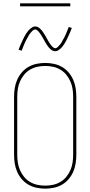

<svg xmlns="http://www.w3.org/2000/svg" viewBox="-20 -1119 540 1147"><path d="M250 8Q224 8 198 2.5Q172 -3 149.5 -16Q127 -29 110 -49Q93 -69 82.5 -93Q72 -117 68 -143Q64 -169 64 -195V-540Q64 -566 68 -592Q72 -618 82.5 -642Q93 -666 110 -686Q127 -706 149.5 -719Q172 -732 198 -737.5Q224 -743 250 -743Q276 -743 302 -737.5Q328 -732 350.5 -719Q373 -706 390 -686Q407 -666 417.5 -642Q428 -618 432 -592Q436 -566 436 -540V-195Q436 -169 432 -143Q428 -117 417.5 -93Q407 -69 390 -49Q373 -29 350.5 -16Q328 -3 302 2.5Q276 8 250 8ZM250 -10Q274 -10 297 -15Q320 -20 340.5 -32Q361 -44 376 -62.5Q391 -81 400.5 -102.5Q410 -124 413.5 -147.5Q417 -171 417 -195V-540Q417 -564 413.5 -587.5Q410 -611 400.5 -632.5Q391 -654 376 -672.5Q361 -691 340.5 -703Q320 -715 297 -720Q274 -725 250 -725Q226 -725 203 -720Q180 -715 159.5 -703Q139 -691 124 -672.5Q109 -654 99.5 -632.5Q90 -611 86.5 -587.5Q83 -564 83 -540V-195Q83 -171 86.5 -147.5Q90 -124 99.5 -102.5Q109 -81 124 -62.5Q139 -44 159.5 -32Q180 -20 203 -15Q226 -10 250 -10ZM310 -813Q301 -813 293.5 -817Q286 -821 280 -826.5Q274 -832 269 -838.5Q264 -845 259.5 -852Q255 -859 250.5 -866.5Q246 -874 242 -882Q239 -887 236.5 -891.5Q234 -896 231 -901Q228 -906 225.5 -910Q223 -914 220 -918Q217 -922 214 -926Q211 -930 207.5 -933.5Q204 -937 199.5 -940Q195 -943 190 -943Q185 -943 181 -940.5Q177 -938 174 -935Q171 -932 168 -928.5Q165 -925 161 -920.5Q157 -916 155.5 -913.5Q154 -911 152 -908Q150 -905 148.5 -901.5Q147 -898 145 -894.5Q143 -891 140.5 -887Q138 -883 136 -879Q134 -875 132 -870.5Q130 -866 127.5 -861Q125 -856 123 -850.5Q121 -845 118.5 -839.5Q116 -834 114 -828Q112 -822 109 -816L91 -822Q95 -834 99.5 -844Q104 -854 108 -863Q112 -872 116 -880.5Q120 -889 123.5 -896Q127 -903 131 -909.5Q135 -916 138.5 -921.5Q142 -927 147.5 -934Q153 -941 159.5 -946.5Q166 -952 173.5 -956.5Q181 -961 190 -961Q199 -961 206.5 -957Q214 -953 220 -947.5Q226 -942 231 -935.5Q236 -929 240.5 -922Q245 -915 249.5 -907.5Q254 -900 258 -893V-892Q261 -888 263.5 -883Q266 -878 269 -873Q272 -868 274.5 -864Q277 -860 280 -856Q283 -852 286 -848Q289 -844 292.5 -840.5Q296 -837 300.5 -834Q305 -831 310 -831Q315 -831 319 -833.5Q323 -836 326 -839Q329 -842 332 -845.5Q335 -849 339 -853.5Q343 -858 344.5 -860.5Q346 -863 348 -866Q350 -869 351.5 -872.5Q353 -876 355 -879.5Q357 -883 359.5 -887Q362 -891 364 -895Q366 -899 368 -903.5Q370 -908 372.5 -913Q375 -918 377 -923.5Q379 -929 381.5 -934.5Q384 -940 386 -946Q388 -952 391 -958L409 -952Q405 -940 400.5 -930Q396 -920 392 -911Q388 -902 384 -893.5Q380 -885 376.5 -878Q373 -871 369 -864.5Q365 -858 361.5 -852.5Q358 -847 352.5 -840Q347 -833 340.5 -827.5Q334 -822 326.5 -817.5Q319 -813 310 -813ZM100 -1081V-1099H400V-1081Z"/></svg>

Font: Iosevka SS18 Thin
Style: Regular
Weight: 100
Monospace: yes
Designer: Belleve Invis
Foundry: Belleve Invis
Version: Version 25.1.1; ttfautohint (v1.8.4)